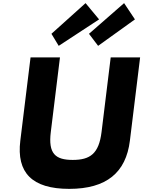

<svg xmlns="http://www.w3.org/2000/svg" viewBox="-20 -1192 915 1227"><path d="M308.7 -976 355.2 -899 613.2 -1068 526.8 -1172ZM548.7 -976 607 -899 842.3 -1068 773 -1172ZM687.4 -825H875.4L810.1 -293C785.1 -89 660.3 15 422.2 15C184 15 84.8 -89 109.8 -293L175.2 -825H363.2L304.6 -348C287.6 -210 333.6 -170 444.9 -170C556.2 -170 611.9 -210 628.9 -348Z"/></svg>

Font: Hussar
Style: BdSuprExtOblOne
Weight: 700
Foundry: Cannot Into Space Fonts
Version: Version 2.00